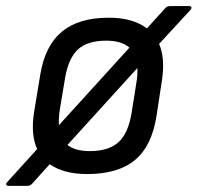

<svg xmlns="http://www.w3.org/2000/svg" viewBox="-50 -558 647 629"><path d="M-22 50.8Q-27.8 50.8 -29.5 47.1Q-31.2 43.5 -26.9 39.1L71.8 -69.8Q49.8 -116.2 62 -192.9L82 -314Q97.7 -408.7 152.8 -454.3Q208 -500 306.2 -500Q385.7 -500 431.2 -464.8L492.2 -532.2Q498 -538.1 506.8 -538.1H569.8Q575.7 -538.1 576.9 -534.2Q578.1 -530.3 574.2 -525.9L471.2 -414.1Q491.2 -367.7 481 -297.9L462.9 -179.2Q447.8 -80.1 392.3 -33.9Q336.9 12.2 235.8 12.2Q158.7 12.2 112.8 -20L54.2 44.9Q48.3 50.8 40 50.8ZM146 -199.2Q141.6 -170.9 143.1 -147.9L374 -401.9Q348.1 -424.8 297.9 -424.8Q236.3 -424.8 205.1 -395.8Q173.8 -366.7 163.1 -301.8ZM244.1 -63Q305.7 -63 337.9 -92Q370.1 -121.1 380.9 -187L397 -288.1Q401.4 -313.5 399.9 -335L170.9 -83Q196.8 -63 244.1 -63Z"/></svg>

Font: Sofia Sans
Style: Italic
Weight: 400
Italic angle: -9°
Designer: Botio Nikoltchev, Ani Petrova
Foundry: lettersoup
Version: Version 4.100